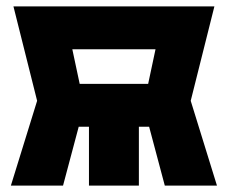

<svg xmlns="http://www.w3.org/2000/svg" viewBox="-20 -580 712 600"><path d="M414 0H258V-184H226L177 0H14L96 -265L22 -560H650L576 -265L658 0H495L446 -184H414ZM229 -318H443L466 -426H206Z"/></svg>

Font: Tektur Condensed
Style: Bold
Weight: 700
Width: 3
Designer: Adam Jagosz
Foundry: Adam Jagosz
Version: Version 1.005;gftools[0.9.30]